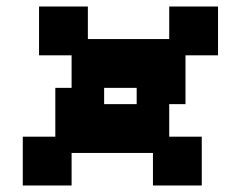

<svg xmlns="http://www.w3.org/2000/svg" viewBox="-20 -645 690 590"><path d="M400 -325H300V-375H400ZM50 -75H200V-175H450V-75H600V-225H500V-325H550V-475H650V-625H500V-525H250V-625H100V-475H200V-375H150V-225H50Z"/></svg>

Font: LS-VG5000 Bold Shifted
Style: Regular
Weight: 400
Designer: Justin Bihan, 2021
Foundry: Justin Bihan, 2021
Version: Version 1.000;Glyphs 3.1.2 (3151)